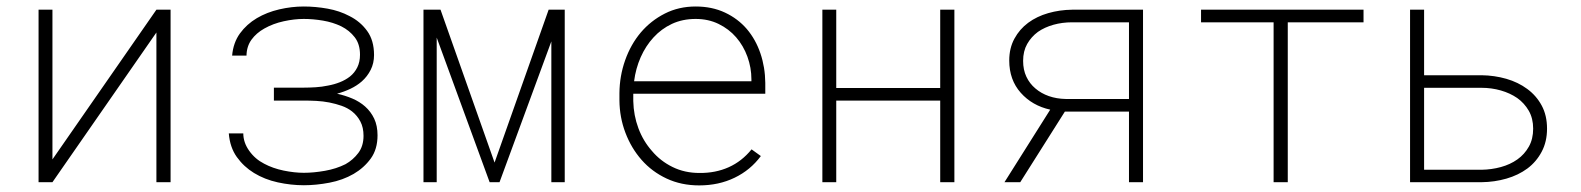

<svg xmlns="http://www.w3.org/2000/svg" viewBox="-20 -558 4841 588"><path d="M459 -528.3 140.6 -69.8V-528.3H98.1V0H140.6L459 -458.5V0H502.4V-528.3Z M680.7 -149.4Q684.1 -106.9 705.3 -77.1Q726.6 -47.4 757.8 -28.3Q790.5 -8.3 830.8 0.5Q871.1 9.3 910.6 9.3Q948.2 9.3 989 1.5Q1029.8 -6.3 1063 -25.4Q1094.7 -43.9 1115.5 -72.5Q1136.2 -101.1 1136.2 -143.6Q1136.2 -172.9 1126 -194.6Q1115.7 -216.3 1098.1 -231.9Q1081.5 -246.6 1059.3 -256.1Q1037.1 -265.6 1012.2 -271Q1033.7 -276.9 1053.2 -286.1Q1072.8 -295.4 1087.9 -308.6Q1105 -323.7 1115.2 -344Q1125.5 -364.3 1125.5 -389.6Q1125.5 -434.1 1104.5 -463.1Q1083.5 -492.2 1050.3 -508.8Q1020 -524.9 983.2 -531.5Q946.3 -538.1 910.2 -538.1Q873 -538.1 835.2 -529.3Q797.4 -520.5 766.6 -502.4Q735.4 -483.9 714.8 -455.6Q694.3 -427.2 690.9 -387.7H734.9Q735.4 -416 750.2 -436.5Q765.1 -457 789.6 -470.7Q816.4 -485.8 848.9 -492.9Q881.3 -500 910.2 -500Q938.5 -500 969 -494.9Q999.5 -489.7 1024.9 -477.5Q1050.3 -464.8 1066.4 -443.8Q1082.5 -422.9 1082.5 -390.6Q1082.5 -368.2 1074.2 -351.6Q1065.9 -335 1051.8 -323.7Q1038.1 -313 1020.8 -306.2Q1003.4 -299.3 984.4 -295.9Q965.8 -292 946.8 -290.8Q927.7 -289.6 910.6 -289.6H818.8V-250H910.6Q928.7 -250 948.7 -249Q968.8 -248 988.8 -244.1Q1008.3 -240.2 1026.4 -233.9Q1044.4 -227.5 1058.1 -216.8Q1074.2 -204.1 1083.7 -185.8Q1093.3 -167.5 1093.3 -142.1Q1093.3 -110.8 1077.4 -89.6Q1061.5 -68.4 1038.1 -55.2Q1009.8 -41 975.1 -34.9Q940.4 -28.8 910.6 -28.8Q881.8 -28.8 848.6 -35.6Q815.4 -42.5 789.1 -56.6Q761.2 -70.8 743.2 -96.2Q725.1 -121.6 725.1 -149.4Z M1494.6 -60.1 1329.1 -528.3H1276.9V0H1317.4V-442.9L1479.5 0H1509.8L1668.5 -431.2V0H1709.5V-528.3H1660.2Z M2121.1 9.8Q2181.2 9.8 2229.7 -13.7Q2278.3 -37.1 2310.1 -80.1L2281.7 -100.6Q2252 -64 2211.7 -45.9Q2171.4 -27.8 2122.1 -28.3Q2076.7 -28.3 2039.6 -46.6Q2002.4 -64.9 1976.6 -95.7Q1949.7 -126 1935.1 -165.3Q1920.4 -204.6 1919.4 -248.5V-271H2323.7V-304.2Q2323.2 -352.1 2308.8 -394.5Q2294.4 -437 2267.1 -469.2Q2239.7 -501 2200.2 -519.5Q2160.6 -538.1 2110.4 -538.1Q2058.6 -538.1 2015.9 -516.4Q1973.1 -494.6 1942.4 -458.5Q1911.6 -421.9 1894.5 -373.5Q1877.4 -325.2 1877 -272.5V-251Q1877.4 -198.7 1895.3 -151.6Q1913.1 -104.5 1944.8 -68.4Q1976.6 -32.2 2021.5 -11.2Q2066.4 9.8 2121.1 9.8ZM2110.4 -500Q2149.4 -500 2180.9 -484.6Q2212.4 -469.2 2234.4 -443.8Q2256.8 -418 2269 -384.3Q2281.2 -350.6 2281.2 -314.9V-309.1H1921.9Q1926.8 -348.1 1942.1 -382.8Q1957.5 -417.5 1981.4 -443.4Q2005.4 -469.7 2037.8 -484.9Q2070.3 -500 2110.4 -500Z M2902.8 0V-528.3H2859.4V-288.6H2541V-528.3H2498.5V0H2541V-250H2859.4V0Z M3480.5 -528.3H3263.2Q3225.1 -527.8 3190.2 -517.8Q3155.3 -507.8 3128.9 -488.3Q3102.5 -468.8 3086.7 -439.7Q3070.8 -410.6 3070.8 -372.6Q3070.8 -313.5 3106 -273.9Q3141.1 -234.4 3196.3 -222.2L3056.2 0H3104.5L3241.2 -216.3H3437.5V0H3480.5ZM3113.3 -371.6Q3113.3 -401.4 3125.7 -423.3Q3138.2 -445.3 3158.7 -460.4Q3179.2 -474.6 3206.3 -482.2Q3233.4 -489.7 3263.2 -489.7H3437.5V-254.9H3243.7Q3215.8 -255.4 3192.1 -263.7Q3168.5 -272 3150.9 -287.1Q3133.3 -301.8 3123.3 -323Q3113.3 -344.2 3113.3 -371.6Z M4155.8 -489.7V-528.3H3658.2V-489.7H3880.4V0H3923.8V-489.7Z M4341.3 -327.6V-528.3H4298.3V0H4517.1Q4557.1 -0.5 4593.5 -11Q4629.9 -21.5 4657.7 -42Q4685.1 -62.5 4701.4 -93.3Q4717.8 -124 4717.8 -164.1Q4717.8 -204.6 4701.4 -234.9Q4685.1 -265.1 4657.2 -285.6Q4629.4 -306.2 4593 -316.7Q4556.6 -327.1 4517.1 -327.6ZM4341.3 -289.1H4517.1Q4547.9 -289.1 4576.2 -281Q4604.5 -272.9 4626.5 -257.8Q4648.4 -242.2 4661.9 -218.8Q4675.3 -195.3 4675.3 -164.1Q4675.3 -132.3 4662.1 -108.9Q4648.9 -85.4 4627 -69.8Q4605 -54.2 4576.4 -46.4Q4547.9 -38.6 4517.1 -38.1H4341.3Z"/></svg>

Font: Roboto Mono ExtraLight
Style: Regular
Weight: 250
Monospace: yes
Designer: Google
Version: Version 3.000